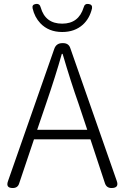

<svg xmlns="http://www.w3.org/2000/svg" viewBox="-20 -946 627 966"><path d="M44 0Q8 0 20 -34L253 -700Q263 -729 294 -729H297Q326 -729 334 -703L567 -37Q581 0 541 0Q516 0 508 -24L435 -245H293H151L76 -22Q69 0 44 0ZM167 -293H293H419L375 -425Q337 -532 295 -675H291Q260 -565 212 -425ZM293 -785Q225 -785 183 -829Q154 -860 144 -904Q140 -923 160 -926Q180 -929 185 -908Q208 -827 293 -827Q376 -827 401 -909Q406 -929 426 -926Q446 -923 443 -904Q431 -853 397 -822Q356 -785 293 -785Z"/></svg>

Font: GenSenRounded TW L
Style: Regular
Weight: 300
Version: Version 1.501;PS 1;hotconv 16.6.51;makeotf.lib2.5.65220